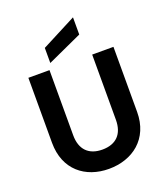

<svg xmlns="http://www.w3.org/2000/svg" viewBox="-169 -1073 1036 1196"><g transform="rotate(-20 348.5 -475.0)"><path d="M67 -698V-267C67 -88 190 7 346 7C503 7 631 -88 631 -267V-698H490V-266C490 -171 439 -120 348 -120C259 -120 207 -171 207 -266V-698ZM227 -738 457 -843V-957L227 -838Z"/></g></svg>

Font: Poppins SemiBold
Style: Regular
Weight: 600
Designer: Ninad Kale (Devanagari), Jonny Pinhorn (Latin)
Foundry: Indian Type Foundry
Version: 4.004